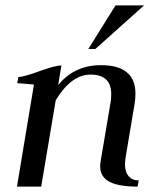

<svg xmlns="http://www.w3.org/2000/svg" viewBox="-20 -693 590 713"><path d="M409 -673H515L334 -511H308ZM196 -377Q256 -451 355 -451Q483 -451 483 -345Q483 -328 480 -308L446 -106Q444 -90 444 -84Q444 -55 457.5 -39Q471 -23 495 -23L491 0Q421 0 386.5 -18Q352 -36 352 -76Q352 -82 354 -96L391 -315Q393 -325 393 -344Q393 -416 316 -416Q245 -416 187 -321L133 0H43L106 -379Q97 -380 83 -381Q69 -382 60 -383Q51 -384 44 -384L48 -407Q67 -407 126 -428.5Q185 -450 208 -450Z"/></svg>

Font: Judson
Style: Italic
Weight: 400
Italic angle: -9.5°
Version: Version 20110429